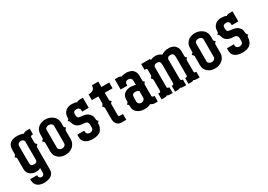

<svg xmlns="http://www.w3.org/2000/svg" viewBox="2 -1168 2777 1989"><g transform="rotate(-30 1390.0 -173.5)"><path d="M0 -243.2Q4.9 -245.1 8.8 -249Q14.2 -253.4 16.1 -256.8Q19 -261.7 19 -269V-319.8Q19 -373 48.8 -397Q79.1 -420.9 136.2 -420.9Q149.4 -420.9 169.9 -417Q188 -414.1 208 -405.8Q213.9 -411.6 226.1 -417Q237.8 -420.9 252 -419.9H285.2V-352.1H278.8Q274.9 -352.1 268.1 -351.1Q262.7 -350.1 259.8 -348.1Q254.9 -343.3 254.9 -335.9V-270Q254.9 -264.6 257.8 -259.8Q259.8 -255.9 264.2 -252Q267.6 -248 275.9 -243.2Q267.6 -238.3 264.2 -232.9Q262.7 -231 260.5 -228.3Q258.3 -225.6 257.8 -225.1Q255.9 -221.7 254.9 -215.8V45.9Q254.9 73.2 246.1 91.8Q235.4 109.4 217.8 121.1Q197.8 132.8 179.2 136.2Q158.2 141.1 132.8 141.1Q116.2 141.1 98.1 136.2Q79.1 132.3 64 122.1Q47.9 111.3 39.1 94.2Q27.8 75.7 27.8 49.8V35.2H110.8Q110.4 51.3 113.8 59.1Q118.7 66.4 125 69.8Q132.8 74.7 139.2 75.2Q144 75.2 151.9 74.2Q159.2 73.7 163.1 67.9Q168 64.9 170.9 57.1Q174.8 48.3 174.8 36.1V-14.2Q160.6 -5.4 151.9 -2.9Q141.6 0 120.1 0H108.9Q101.6 0 88.9 -3.9Q79.6 -6.3 65.9 -13.2Q53.2 -19.5 43 -29.8Q31.7 -41 25.9 -57.1Q19 -71.8 20 -97.2V-216.8Q20 -223.6 17.1 -227.1Q15.1 -230.5 9.8 -234.9ZM100.1 -126Q100.1 -96.7 107.9 -86.9Q117.7 -77.1 141.1 -77.1Q160.6 -77.1 168.9 -85Q178.7 -94.7 179.2 -104V-330.1Q178.7 -339.8 168 -348.1Q160.6 -354.5 147 -356.9H141.1Q132.3 -356.9 125 -354Q114.7 -350.6 106 -340.8Q99.1 -331.5 100.1 -315.9V-269Z M330.6 -244.1Q331.5 -244.6 340.3 -251Q345.7 -254.9 347.7 -257.8Q351.6 -261.7 351.6 -268.1V-314Q351.6 -337.9 360.4 -359.9Q370.6 -380.9 389.6 -397Q405.8 -408.7 426.8 -416Q446.8 -422.9 471.7 -422.9Q498 -422.9 519.5 -415Q541.5 -407.2 560.5 -392.1Q578.1 -378.9 587.4 -357.9Q598.1 -337.4 598.6 -314V-265.1Q598.6 -260.7 601.6 -256.8Q604.5 -252.9 608.4 -250Q610.8 -248 618.7 -244.1Q610.8 -237.3 608.4 -233.9Q604 -229.5 601.6 -225.1Q598.6 -221.7 598.6 -216.8V-107.9Q598.6 -85 587.4 -64.9Q578.1 -43.9 560.5 -29.8Q543.9 -16.1 521.5 -7.8Q499.5 0 473.6 0Q450.7 0 427.7 -5.9Q405.3 -13.2 389.6 -26.9Q370.6 -43 360.4 -63Q351.6 -84 351.6 -107.9V-216.8Q351.6 -221.2 347.7 -225.1Q345.7 -228.5 340.3 -233.9ZM430.7 -104Q431.2 -94.2 444.3 -84Q457 -74.2 476.6 -74.2Q493.2 -74.2 504.4 -84Q518.6 -95.2 518.6 -109.9V-318.8Q518.6 -325.7 515.6 -333Q512.2 -339.4 504.4 -345.2Q493.2 -355 474.6 -355Q456.5 -355 443.4 -346.2Q430.7 -336.4 430.7 -322.8Z M663.1 -293Q682.1 -300.3 682.1 -313Q682.1 -339.8 688 -359.9Q695.8 -379.9 706.1 -390.1Q716.3 -403.3 728 -409.2Q739.7 -415.5 752.9 -418.9Q765.1 -422.4 772 -422.9H784.2Q804.7 -422.9 823.2 -419.9Q840.8 -417 848.1 -411.1Q853.5 -417 863.3 -419.9Q873.5 -422.9 885.3 -422.9H922.9V-302.2H844.2V-319.8Q844.2 -331.1 835 -341.8Q826.7 -353 806.2 -353Q784.7 -353 774.9 -345.2Q766.1 -337.9 764.2 -316.9Q764.2 -298.3 767.1 -288.1Q770 -278.3 775.9 -272.9Q783.2 -267.6 792 -267.1Q799.8 -264.6 811 -264.2Q842.8 -261.2 864.3 -253.9Q884.3 -248.5 900.9 -231Q918.9 -211.4 922.9 -191.9Q926.8 -166.5 927.2 -154.8Q927.7 -151.9 932.1 -145Q935.5 -139.2 945.3 -132.8Q935.5 -129.4 932.1 -124Q927.7 -117.2 927.2 -111.8Q927.2 -81.5 916 -60.1Q907.2 -38.1 890.1 -23.9Q872.1 -11.2 850.1 -5.9Q828.1 0 802.2 0Q782.7 0 760.3 -3.9Q739.7 -6.8 720.2 -19Q702.1 -29.8 691.9 -45.9Q681.2 -64 681.2 -90.8V-120.1H764.2V-103Q764.2 -90.3 775.9 -80.1Q784.2 -73.2 797.9 -70.8Q809.6 -70.3 821.3 -73.2Q833.5 -77.1 841.3 -86.9Q848.1 -96.7 848.1 -110.8V-141.1Q848.1 -153.8 844.2 -163.1Q840.8 -172.9 833 -178.2Q826.7 -182.6 818.8 -185.1Q811.5 -187 804.2 -187Q740.7 -187 710.9 -216.8Q702.6 -225.1 696.3 -236.8Q690.4 -249 688 -258.8L686 -265.1Q685.5 -270.5 680.2 -278.8Q671.9 -288.1 663.1 -293Z M990.7 -354V-377V-422.9Q1014.2 -422.9 1031.7 -429.2Q1046.4 -435.1 1053.7 -443.8Q1063 -454.6 1064.9 -464.8Q1066.9 -476.6 1067.9 -487.8H1144.5V-422.9H1237.8V-354H1144.5V-271Q1144.5 -265.6 1146.5 -262.2Q1147.5 -257.8 1152.8 -253.9Q1155.8 -249.5 1164.6 -244.1Q1156.7 -239.3 1152.8 -233.9Q1148.9 -229.5 1146.5 -226.1Q1144.5 -222.7 1144.5 -216.8V-84Q1144.5 -78.6 1149.9 -73.2Q1156.2 -68.8 1168.9 -68.8H1197.8V0H1141.6Q1132.8 0 1119.6 -2.9Q1106.4 -5.9 1094.7 -16.1Q1083.5 -24.9 1075.7 -41Q1067.9 -56.6 1067.9 -81.1V-216.8Q1067.9 -220.7 1064.9 -226.1Q1064 -230 1058.6 -233.9Q1055.7 -239.3 1047.9 -244.1Q1056.2 -249.5 1058.6 -253.9Q1062 -257.3 1064.9 -262.2Q1066.9 -265.6 1067.9 -271V-354Z M1281.2 -132.8Q1284.7 -134.8 1291 -141.1Q1296.4 -145 1298.3 -147.9Q1301.3 -153.3 1301.3 -159.2V-174.8Q1301.3 -198.2 1307.1 -214.8Q1313 -231.9 1324.2 -243.2Q1334.5 -253.9 1347.2 -259.8Q1370.6 -269 1371.1 -269Q1381.8 -272 1390.1 -272Q1398.4 -272 1402.3 -272.9Q1422.4 -272.9 1438.5 -270Q1456.1 -267.6 1464.4 -262.2V-303.2Q1464.4 -330.1 1455.1 -340.8Q1446.3 -352.1 1422.4 -352.1Q1400.4 -352.1 1392.1 -340.8Q1384.3 -331.1 1384.3 -318.8V-300.8H1304.2V-422.9H1342.3Q1354 -422.9 1364.3 -419.9Q1374 -417 1379.4 -411.1Q1387.7 -417 1405.3 -419.9Q1423.8 -422.9 1443.4 -422.9Q1443.8 -422.9 1445.3 -422.6Q1446.8 -422.4 1449.2 -422.1Q1451.7 -421.9 1454.1 -421.9Q1461.4 -421.9 1474.1 -418Q1486.3 -414.6 1498 -410.2Q1510.7 -404.3 1520 -393.1Q1530.8 -382.3 1538.1 -365.2Q1544.4 -347.7 1544.4 -325.2V-271Q1544.4 -263.7 1547.4 -258.8Q1549.8 -255.4 1554.2 -251Q1557.6 -247.6 1564.5 -244.1Q1561 -242.7 1554.2 -237.8Q1550.8 -234.4 1548.3 -230Q1545.4 -224.6 1545.4 -217.8V-84Q1545.4 -78.1 1550.3 -73.2Q1556.6 -68.8 1569.3 -68.8H1575.2V0H1542.5Q1536.1 0 1521.5 -2.9Q1506.3 -5.9 1493.2 -17.1Q1474.1 -6.3 1455.1 -2.9Q1435.5 0 1419.4 0Q1396 0 1374 -5.9Q1353 -13.2 1336.4 -23.9Q1320.3 -35.6 1310.1 -54.2Q1300.3 -71.8 1300.3 -95.2V-106Q1300.3 -113.3 1297.4 -119.1Q1295.4 -122.6 1290 -127Q1286.1 -130.9 1281.2 -132.8ZM1381.3 -112.8Q1381.3 -98.1 1388.2 -89.8Q1393.6 -81.5 1406.2 -76.2Q1412.6 -74.2 1420.4 -74.2H1425.3Q1435.5 -75.2 1444.3 -80.1Q1454.1 -85 1459.5 -94.2Q1464.4 -102.1 1464.4 -116.2V-189Q1455.6 -196.3 1447.3 -200.2Q1435.5 -204.1 1424.3 -204.1Q1400.4 -204.1 1390.1 -192.9Q1381.3 -182.6 1381.3 -153.8Z M1620.1 0V-47.9V-68.8H1626Q1640.1 -68.8 1644 -72.8Q1648.9 -76.2 1649.9 -84V-216.8Q1649.9 -220.7 1647 -226.1Q1644 -231 1641.1 -233.9Q1638.2 -238.8 1629.9 -244.1Q1638.7 -250 1641.1 -253.9Q1643.6 -255.9 1647 -262.2Q1649.4 -265.6 1649.9 -271V-337.9Q1649.9 -344.2 1647 -348.1Q1641.1 -354 1626 -354H1620.1V-422.9H1727.1V-408.2Q1740.2 -413.6 1752 -418Q1767.1 -422.9 1787.1 -422.9H1796.9Q1804.7 -422.9 1814.9 -419.9Q1826.7 -416.5 1836.9 -412.1Q1847.2 -407.2 1858.9 -397.9Q1870.6 -406.2 1894 -415Q1917.5 -423.8 1948.2 -422.9H1958Q1966.3 -422.9 1978 -418.9Q1991.2 -416.5 2002 -411.1Q2014.6 -405.3 2023.9 -393.1Q2033.7 -382.3 2042 -366.2Q2048.3 -348.6 2048.3 -326.2V-271Q2048.3 -263.7 2051.3 -258.8Q2053.7 -254.4 2058.1 -251Q2062 -247.1 2067.9 -244.1Q2062.5 -242.2 2058.1 -237.8Q2053.7 -234.4 2051.3 -230Q2049.3 -225.6 2049.3 -217.8V-84Q2049.3 -78.1 2053.2 -72.8Q2056.2 -68.8 2069.3 -68.8H2075.2V0H2041Q2028.3 0 2021 -2Q2013.7 -2.4 2006.3 -9.8Q1999.5 -4.4 1991.2 -2Q1983.9 0 1972.2 0H1941.9V-68.8H1942.9Q1955.6 -68.8 1961.9 -72.8Q1968.3 -76.7 1968.3 -84V-303.2Q1968.3 -331.1 1959 -341.8Q1950.2 -353 1926.3 -353Q1906.2 -353 1897.9 -344.2Q1890.6 -336.9 1888.2 -326.2V-91.8Q1888.2 -85 1891.1 -77.1Q1895 -69.8 1908.2 -68.8H1914.1V0H1879.9Q1868.7 0 1861.3 -2Q1853.5 -2.9 1846.2 -9.8Q1839.4 -4.4 1830.1 -2Q1822.8 0 1811 0H1781.2V-68.8H1783.2Q1795.9 -68.8 1802.2 -73.2Q1807.1 -76.7 1807.1 -84V-303.2Q1807.1 -331.5 1798.3 -341.8Q1789.6 -353 1766.1 -353Q1746.1 -353 1737.3 -344.2Q1727.5 -335.4 1727.1 -326.2V-84Q1727.1 -78.1 1732.9 -73.2Q1739.3 -68.8 1751 -68.8H1752.9V0H1724.1Q1710.9 0 1703.1 -2Q1695.3 -2.9 1688 -9.8Q1680.2 -3.9 1673.3 -2Q1666 0 1653.3 0Z M2120.1 -244.1Q2121.1 -244.6 2129.9 -251Q2135.3 -254.9 2137.2 -257.8Q2141.1 -261.7 2141.1 -268.1V-314Q2141.1 -337.9 2149.9 -359.9Q2160.2 -380.9 2179.2 -397Q2195.3 -408.7 2216.3 -416Q2236.3 -422.9 2261.2 -422.9Q2287.6 -422.9 2309.1 -415Q2331.1 -407.2 2350.1 -392.1Q2367.7 -378.9 2377 -357.9Q2387.7 -337.4 2388.2 -314V-265.1Q2388.2 -260.7 2391.1 -256.8Q2394 -252.9 2397.9 -250Q2400.4 -248 2408.2 -244.1Q2400.4 -237.3 2397.9 -233.9Q2393.6 -229.5 2391.1 -225.1Q2388.2 -221.7 2388.2 -216.8V-107.9Q2388.2 -85 2377 -64.9Q2367.7 -43.9 2350.1 -29.8Q2333.5 -16.1 2311 -7.8Q2289.1 0 2263.2 0Q2240.2 0 2217.3 -5.9Q2194.8 -13.2 2179.2 -26.9Q2160.2 -43 2149.9 -63Q2141.1 -84 2141.1 -107.9V-216.8Q2141.1 -221.2 2137.2 -225.1Q2135.3 -228.5 2129.9 -233.9ZM2220.2 -104Q2220.7 -94.2 2233.9 -84Q2246.6 -74.2 2266.1 -74.2Q2282.7 -74.2 2293.9 -84Q2308.1 -95.2 2308.1 -109.9V-318.8Q2308.1 -325.7 2305.2 -333Q2301.8 -339.4 2293.9 -345.2Q2282.7 -355 2264.2 -355Q2246.1 -355 2232.9 -346.2Q2220.2 -336.4 2220.2 -322.8Z M2452.6 -293Q2471.7 -300.3 2471.7 -313Q2471.7 -339.8 2477.5 -359.9Q2485.4 -379.9 2495.6 -390.1Q2505.9 -403.3 2517.6 -409.2Q2529.3 -415.5 2542.5 -418.9Q2554.7 -422.4 2561.5 -422.9H2573.7Q2594.2 -422.9 2612.8 -419.9Q2630.4 -417 2637.7 -411.1Q2643.1 -417 2652.8 -419.9Q2663.1 -422.9 2674.8 -422.9H2712.4V-302.2H2633.8V-319.8Q2633.8 -331.1 2624.5 -341.8Q2616.2 -353 2595.7 -353Q2574.2 -353 2564.5 -345.2Q2555.7 -337.9 2553.7 -316.9Q2553.7 -298.3 2556.6 -288.1Q2559.6 -278.3 2565.4 -272.9Q2572.8 -267.6 2581.5 -267.1Q2589.4 -264.6 2600.6 -264.2Q2632.3 -261.2 2653.8 -253.9Q2673.8 -248.5 2690.4 -231Q2708.5 -211.4 2712.4 -191.9Q2716.3 -166.5 2716.8 -154.8Q2717.3 -151.9 2721.7 -145Q2725.1 -139.2 2734.9 -132.8Q2725.1 -129.4 2721.7 -124Q2717.3 -117.2 2716.8 -111.8Q2716.8 -81.5 2705.6 -60.1Q2696.8 -38.1 2679.7 -23.9Q2661.6 -11.2 2639.6 -5.9Q2617.7 0 2591.8 0Q2572.3 0 2549.8 -3.9Q2529.3 -6.8 2509.8 -19Q2491.7 -29.8 2481.4 -45.9Q2470.7 -64 2470.7 -90.8V-120.1H2553.7V-103Q2553.7 -90.3 2565.4 -80.1Q2573.7 -73.2 2587.4 -70.8Q2599.1 -70.3 2610.8 -73.2Q2623 -77.1 2630.9 -86.9Q2637.7 -96.7 2637.7 -110.8V-141.1Q2637.7 -153.8 2633.8 -163.1Q2630.4 -172.9 2622.6 -178.2Q2616.2 -182.6 2608.4 -185.1Q2601.1 -187 2593.8 -187Q2530.3 -187 2500.5 -216.8Q2492.2 -225.1 2485.8 -236.8Q2480 -249 2477.5 -258.8L2475.6 -265.1Q2475.1 -270.5 2469.7 -278.8Q2461.4 -288.1 2452.6 -293Z"/></g></svg>

Font: Wyoming
Style: Regular
Weight: 400
Designer: Old Hat Creative
Version: Version 2.00 2016